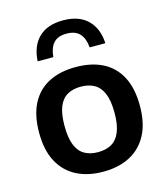

<svg xmlns="http://www.w3.org/2000/svg" viewBox="-119 -898 869 1000"><g transform="rotate(-15 315.0 -398.0)"><path d="M314.5 10Q232.5 10 171.5 -21.2Q110.5 -52.5 76.8 -115Q43 -177.5 43 -272Q43 -366.5 75.8 -429Q108.5 -491.5 169.5 -522.8Q230.5 -554 314.5 -554Q399.5 -554 460.2 -523Q521 -492 553.8 -429.5Q586.5 -367 586.5 -272.5Q586.5 -178.5 552.8 -115.8Q519 -53 458 -21.5Q397 10 314.5 10ZM314.5 -95.5Q357 -95.5 387 -112.5Q417 -129.5 433.2 -168.2Q449.5 -207 449.5 -271.5Q449.5 -337 433.2 -375.8Q417 -414.5 386.8 -431.5Q356.5 -448.5 314.5 -448.5Q272.5 -448.5 242.2 -431.8Q212 -415 196 -376.5Q180 -338 180 -273Q180 -207.5 196 -168.5Q212 -129.5 242.2 -112.5Q272.5 -95.5 314.5 -95.5ZM132 -634Q136.5 -715.5 182.8 -760.8Q229 -806 314 -806Q399 -806 446 -760.5Q493 -715 497 -634H412.5Q408.5 -682.5 385 -708.5Q361.5 -734.5 314 -734.5Q266.5 -734.5 243.5 -708.5Q220.5 -682.5 216.5 -634Z"/></g></svg>

Font: Encode Sans SemiExpanded SemiBold
Style: Regular
Weight: 600
Width: 6
Designer: Multiple Designers
Foundry: Impallari Type
Version: Version 3.002